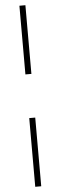

<svg xmlns="http://www.w3.org/2000/svg" viewBox="-66 -837 343 1086"><g transform="rotate(-5 105.5 -294.0)"><path d="M88.5 -418V-808H122.5V-418ZM88.5 220V-170H122.5V220Z"/></g></svg>

Font: Encode Sans Semi Condensed Thin
Style: Regular
Weight: 250
Width: 4
Designer: Multiple Designers
Foundry: Impallari Type
Version: Version 2.000